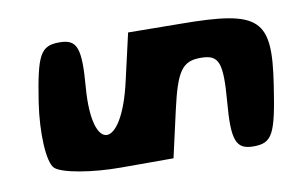

<svg xmlns="http://www.w3.org/2000/svg" viewBox="-59 -653 1077 705"><g transform="rotate(-10 479.0 -300.0)"><path d="M85 -346C68 -234 74 -123 99 -100C124 -77 233 -58 341 -58H537L576 -231C608 -373 631 -404 699 -404C768 -404 779 -373 767 -227C755 -85 769 -50 834 -50C904 -50 919 -79 946 -258C983 -500 945 -538 649 -540L453 -542L413 -367C358 -122 245 -125 265 -371C277 -517 264 -550 198 -550C128 -550 112 -521 85 -346Z"/></g></svg>

Font: Hussar Skorodowane
Style: Ky
Weight: 700
Foundry: Cannot Into Space Fonts
Version: Version 0.892